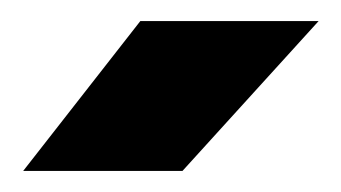

<svg xmlns="http://www.w3.org/2000/svg" viewBox="-20 -720 323 182"><path d="M2 -558 113 -700H282L153 -558Z"/></svg>

Font: Figtree ExtraBold
Style: Regular
Weight: 800
Designer: Erik Kennedy
Foundry: Erik Kennedy
Version: Version 2.002